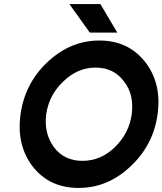

<svg xmlns="http://www.w3.org/2000/svg" viewBox="-20 -911 798 943"><path d="M421 -751H556L473 -891H321ZM449 -579Q539 -579 589 -511Q615 -478 624 -438Q633 -398 627 -350Q614 -256 544 -188Q475 -121 385 -121Q295 -121 245 -188Q195 -256 207 -350Q214 -398 235 -438Q256 -478 291 -511Q361 -579 449 -579ZM468 -712Q325 -712 212 -605Q102 -501 81 -350Q60 -199 140 -94Q222 12 366 12Q507 12 617 -90Q733 -196 754 -350Q775 -502 692 -608Q609 -712 468 -712Z"/></svg>

Font: Unageo
Style: Bold-Italic
Weight: 700
Designer: Richard Sepsi
Foundry: Richard Sepsi
Version: Version 2.000